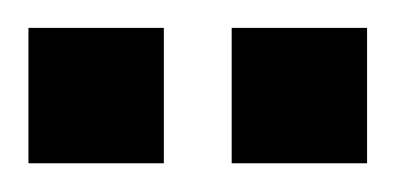

<svg xmlns="http://www.w3.org/2000/svg" viewBox="-20 -591 278 135"><path d="M0 -571.4H47.6V-523.8H0ZM47.6 -571.4H95.2V-523.8H47.6ZM47.6 -523.8H95.2V-476.2H47.6ZM0 -523.8H47.6V-476.2H0ZM142.9 -571.4H190.5V-523.8H142.9ZM190.5 -571.4H238.1V-523.8H190.5ZM190.5 -523.8H238.1V-476.2H190.5ZM142.9 -523.8H190.5V-476.2H142.9Z"/></svg>

Font: Jacquard 12
Style: Regular
Weight: 400
Designer: Sarah Cadigan-Fried
Version: Version 1.000; ttfautohint (v1.8.4.7-5d5b)